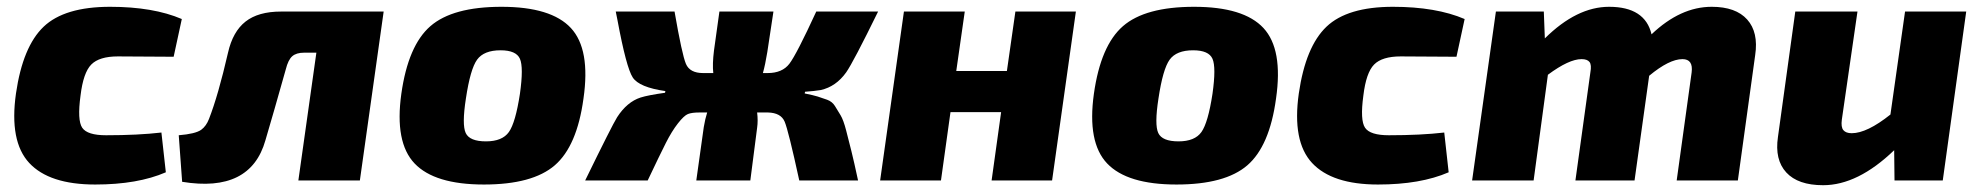

<svg xmlns="http://www.w3.org/2000/svg" viewBox="-20 -531 5831 565"><path d="M455 -141 468 -24Q385 12 260 12Q125 12 66 -51.5Q7 -115 27 -256Q47 -394 108.5 -452.5Q170 -511 304 -511Q431 -511 515 -475L491 -364L327 -365Q272 -365 248.5 -341Q225 -317 217 -250Q207 -177 222 -155Q237 -133 292 -133Q386 -133 455 -141Z M1109 -497 1039 0H858L911 -376H875Q852 -376 840 -365.5Q828 -355 821 -327Q785 -199 761 -118Q717 37 516 4L506 -133Q555 -137 572 -149Q587 -160 595 -181Q622 -250 651 -376Q665 -438 702.5 -467.5Q740 -497 807 -497Z M1456 -511Q1602 -511 1660 -448.5Q1718 -386 1697 -241Q1678 -101 1612.5 -44.5Q1547 12 1404 12Q1259 12 1200 -50Q1141 -112 1161 -255Q1181 -397 1246.5 -454Q1312 -511 1456 -511ZM1453 -383Q1404 -383 1384 -355.5Q1364 -328 1351 -241Q1339 -164 1350.5 -139.5Q1362 -115 1410 -115Q1458 -115 1477.5 -142.5Q1497 -170 1510 -255Q1521 -333 1510 -358Q1499 -383 1453 -383Z M2349 -261 2348 -256Q2373 -251 2386 -247Q2399 -243 2414 -237.5Q2429 -232 2437 -219Q2445 -206 2453.5 -192Q2462 -178 2470 -147Q2478 -116 2485.5 -86Q2493 -56 2505 0H2332Q2300 -147 2289 -173Q2278 -199 2240 -200H2208Q2211 -176 2208 -155L2188 0H2029L2051 -157Q2055 -181 2061 -200H2038Q2016 -200 2004.5 -195.5Q1993 -191 1975 -168Q1957 -145 1939.5 -110.5Q1922 -76 1886 0H1702Q1781 -162 1796 -186Q1825 -231 1865 -244Q1887 -251 1937 -258L1938 -263Q1861 -274 1842 -303Q1823 -332 1797 -472Q1794 -488 1792 -497H1965Q1987 -370 1998.5 -343Q2010 -316 2049 -316H2079Q2076 -342 2081 -382L2097 -497H2256L2238 -378Q2232 -341 2225 -316H2239Q2282 -316 2303 -343.5Q2324 -371 2382 -497H2564Q2491 -348 2470 -318Q2440 -276 2395 -266Q2377 -263 2349 -261Z M3146 -497 3076 0H2898L2926 -201H2777L2749 0H2570L2640 -497H2819L2794 -322H2943L2968 -497Z M3494 -511Q3640 -511 3698 -448.5Q3756 -386 3735 -241Q3716 -101 3650.5 -44.5Q3585 12 3442 12Q3297 12 3238 -50Q3179 -112 3199 -255Q3219 -397 3284.5 -454Q3350 -511 3494 -511ZM3491 -383Q3442 -383 3422 -355.5Q3402 -328 3389 -241Q3377 -164 3388.5 -139.5Q3400 -115 3448 -115Q3496 -115 3515.5 -142.5Q3535 -170 3548 -255Q3559 -333 3548 -358Q3537 -383 3491 -383Z M4230 -141 4243 -24Q4160 12 4035 12Q3900 12 3841 -51.5Q3782 -115 3802 -256Q3822 -394 3883.5 -452.5Q3945 -511 4079 -511Q4206 -511 4290 -475L4266 -364L4102 -365Q4047 -365 4023.5 -341Q4000 -317 3992 -250Q3982 -177 3997 -155Q4012 -133 4067 -133Q4161 -133 4230 -141Z M4523 -497 4526 -418Q4620 -511 4715 -511Q4821 -511 4840 -430Q4925 -511 5017 -511Q5088 -511 5121.5 -473.5Q5155 -436 5145 -369L5094 0H4914L4958 -318Q4963 -357 4931 -357Q4892 -357 4833 -308L4790 0H4616L4660 -318Q4664 -340 4657.5 -348.5Q4651 -357 4634 -357Q4597 -357 4535 -311L4493 0H4312L4382 -497Z M5766 -497 5697 0H5555L5554 -89Q5447 14 5345 14Q5271 14 5236.5 -23.5Q5202 -61 5212 -128L5263 -497H5446L5400 -179Q5397 -157 5404.5 -148Q5412 -139 5429 -139Q5474 -139 5543 -194L5586 -497Z"/></svg>

Font: Ezarion Extra Bold
Style: Italic
Weight: 800
Italic angle: -8°
Designer: Natanael Gama
Version: Version 1.001;PS 001.001;hotconv 1.0.70;makeotf.lib2.5.58329